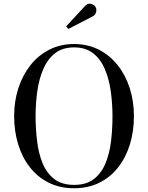

<svg xmlns="http://www.w3.org/2000/svg" viewBox="-20 -995 790 1025"><path d="M375.5 10Q299.5 10 240 -19.8Q180.5 -49.5 139.2 -102.5Q98 -155.5 76.8 -225.2Q55.5 -295 55.5 -375Q55.5 -455 78.2 -524.8Q101 -594.5 143 -647.5Q185 -700.5 244 -730.2Q303 -760 375.5 -760Q448 -760 506.8 -730.2Q565.5 -700.5 607.8 -647.5Q650 -594.5 672.5 -524.8Q695 -455 695 -375Q695 -295 673.8 -225.2Q652.5 -155.5 611.5 -102.5Q570.5 -49.5 511 -19.8Q451.5 10 375.5 10ZM375.5 -8Q441 -8 481.2 -39.2Q521.5 -70.5 543.2 -123.2Q565 -176 572.8 -241.5Q580.5 -307 580.5 -375Q580.5 -443 571.2 -508.5Q562 -574 539.5 -626.8Q517 -679.5 477 -710.8Q437 -742 375.5 -742Q314 -742 274 -710.8Q234 -679.5 211.2 -626.8Q188.5 -574 179.2 -508.5Q170 -443 170 -375Q170 -307 178 -241.5Q186 -176 207.5 -123.2Q229 -70.5 269.8 -39.2Q310.5 -8 375.5 -8ZM345 -840.5 333 -854 434 -963Q444 -974 455 -975Q466 -976 475.8 -971Q485.5 -966 490 -957.5Q495 -949.5 494.5 -939.5Q494 -929.5 489.5 -921.2Q485 -913 476.5 -908.5Z"/></svg>

Font: Bodoni Moda SC
Style: Regular
Weight: 400
Designer: Owen Earl
Foundry: indestructible type
Version: Version 2.005